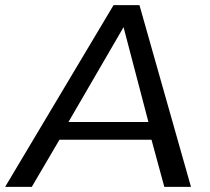

<svg xmlns="http://www.w3.org/2000/svg" viewBox="-52 -729 820 749"><path d="M-32 0 391 -709H492L693 0H589L539 -184H180L72 0ZM215 -253H527L430 -623Z"/></svg>

Font: Georama Extended
Style: Italic
Weight: 400
Width: 7
Italic angle: -9°
Designer: Jean-Baptiste Levee
Foundry: Production Type
Version: Version 1.000